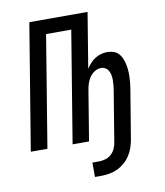

<svg xmlns="http://www.w3.org/2000/svg" viewBox="-99 -816 949 1104"><g transform="rotate(-10 375.0 -264.0)"><path d="M365 207V123H404Q422 123 441 117.5Q460 112 475 98.5Q490 85 498 67Q506 49 509 31L558 -267Q560 -281 561.5 -295.5Q563 -310 563 -324.5Q563 -339 560.5 -352.5Q558 -366 551.5 -378Q545 -390 533.5 -397Q522 -404 508 -404Q489 -404 471 -393Q453 -382 441.5 -365Q430 -348 424 -329.5Q418 -311 415 -292L367 0H271L378 -651H231L124 0H27L148 -735H488L435 -412Q446 -429 458.5 -443Q471 -457 487.5 -467.5Q504 -478 522.5 -483Q541 -488 558 -488Q577 -488 594.5 -482.5Q612 -477 624 -464.5Q636 -452 643 -435.5Q650 -419 654 -401.5Q658 -384 659.5 -365.5Q661 -347 660.5 -328.5Q660 -310 658 -291Q656 -272 653 -253L606 31Q602 55 594 78Q586 101 572.5 122Q559 143 539.5 160Q520 177 498 187.5Q476 198 451.5 202.5Q427 207 404 207Z"/></g></svg>

Font: Iosevka Custom Medium
Style: Italic
Weight: 500
Italic angle: -9°
Designer: Belleve Invis
Foundry: Belleve Invis
Version: Version 27.0.1